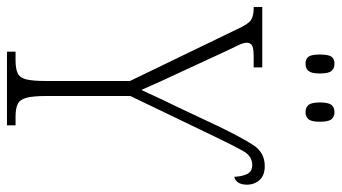

<svg xmlns="http://www.w3.org/2000/svg" viewBox="-236 -726 956 537"><g transform="rotate(90 241.5 -458.0)"><path d="M118 0V-24H142Q166 -24 178.5 -30Q191 -36 195.5 -54Q200 -72 200 -109V-344L55 -644Q41 -675 29.5 -682.5Q18 -690 -3 -690H-7V-714H162V-690H133Q107 -690 100 -685Q93 -680 93 -671Q93 -662 99 -649Q105 -636 114 -618L169 -499Q184 -467 198 -436.5Q212 -406 225 -376Q233 -392 243.5 -415.5Q254 -439 270 -471L327 -592Q358 -656 379 -688.5Q400 -721 438 -721Q464 -721 477 -706.5Q490 -692 490 -671Q490 -655 483.5 -646Q477 -637 468 -636Q467 -658 460 -672Q453 -686 435 -686Q410 -686 395.5 -660Q381 -634 355 -580L242 -345V-110Q242 -73 247 -54.5Q252 -36 264.5 -30Q277 -24 300 -24H324V0ZM287 -835Q274 -835 267 -843.5Q260 -852 260 -875Q260 -899 267 -907.5Q274 -916 287 -916Q300 -916 307 -907.5Q314 -899 314 -875Q314 -852 307 -843.5Q300 -835 287 -835ZM152 -835Q138 -835 132 -843.5Q126 -852 126 -875Q126 -899 132 -907.5Q138 -916 152 -916Q165 -916 172 -907.5Q179 -899 179 -875Q179 -852 172 -843.5Q165 -835 152 -835Z"/></g></svg>

Font: Noto Serif ExtraCondensed ExtraLight
Style: Regular
Weight: 200
Width: 2
Designer: Monotype Design Team
Foundry: Monotype Imaging Inc.
Version: Version 2.015